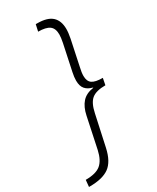

<svg xmlns="http://www.w3.org/2000/svg" viewBox="-283 -778 819 999"><g transform="rotate(-30 126.5 -278.0)"><path d="M-63.5 158.2 -59.6 117.7Q2 117.7 30.8 94Q59.6 70.3 71.8 15.1L110.8 -169.4Q120.6 -216.8 144.8 -243.9Q168.9 -271 213.4 -277.3V-279.3Q185.1 -286.1 169.9 -303.7Q154.8 -321.3 154.8 -354.5Q154.8 -375 160.6 -402.3L193.8 -559.1Q199.7 -588.4 199.7 -606.4Q199.7 -643.1 178.7 -658.4Q157.7 -673.8 111.3 -673.8L120.1 -713.9H127.9Q189.9 -713.9 217.8 -688Q245.6 -662.1 245.6 -612.8Q245.6 -601.1 243.9 -586.9Q242.2 -572.8 239.3 -558.1L207.5 -407.2Q204.1 -392.1 202.1 -379.6Q200.2 -367.2 200.2 -356.4Q200.2 -324.2 219 -310.8Q237.8 -297.4 282.7 -297.4L274.9 -257.3Q219.2 -257.3 192.9 -236.1Q166.5 -214.8 154.8 -158.2L114.7 26.4Q98.6 100.1 58.6 129.2Q18.6 158.2 -58.1 158.2Z"/></g></svg>

Font: Open Sans Condensed Light
Style: Italic
Weight: 300
Width: 3
Italic angle: -12°
Designer: Monotype Design Team
Foundry: Monotype Imaging Inc.
Version: Version 3.000; ttfautohint (v1.8.4)